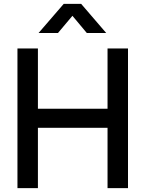

<svg xmlns="http://www.w3.org/2000/svg" viewBox="-20 -970 750 990"><path d="M279 -800 353.5 -888.5 427.5 -800H527.5L398.5 -950H308.5L179 -800ZM175.5 0V-311H534.5V0H640V-720H534.5V-409.5H175.5V-720H70V0Z"/></svg>

Font: Vela Sans SemBd
Style: Regular
Weight: 600
Designer: Principal design: Mikhail Sharanda - project Manrope.
Design modification: Ravid Balaliev
Foundry: Mikhail Sharanda
Version: Version 1.001